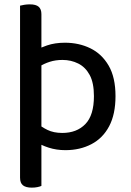

<svg xmlns="http://www.w3.org/2000/svg" viewBox="-20 -676 600 881"><path d="M72 -53H170V-611Q170 -634 157.5 -645Q145 -656 117 -656Q104 -656 91.5 -654Q79 -652 72 -650ZM280 13Q347 13 399.5 -14.5Q452 -42 481 -97Q510 -152 510 -235Q510 -321 478.5 -375Q447 -429 394.5 -454.5Q342 -480 278 -480Q232 -480 195.5 -467.5Q159 -455 139 -443L160 -370Q182 -384 208.5 -392.5Q235 -401 267 -401Q306 -401 339 -384.5Q372 -368 391.5 -332Q411 -296 411 -235Q411 -147 371.5 -106.5Q332 -66 266 -66Q226 -66 197.5 -80Q169 -94 149 -112V-24Q168 -10 203.5 1.5Q239 13 280 13ZM170 -79 72 -81V139Q72 164 85.5 174.5Q99 185 126 185Q140 185 152 182.5Q164 180 170 177Z"/></svg>

Font: Baloo Tamma 2 Medium
Style: Regular
Weight: 500
Designer: Divya Kowshik, Shuchita Grover and Ek Type
Foundry: Ek Type
Version: Version 1.700